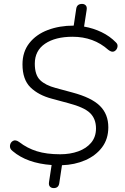

<svg xmlns="http://www.w3.org/2000/svg" viewBox="-20 -841 640 982"><path d="M255 121Q242 121 235 113Q228 105 231 88L244 3Q118 -6 45 -68Q29 -80 31 -96.5Q33 -113 46.5 -120.5Q60 -128 79 -114Q119 -83 168.5 -67.5Q218 -52 288 -52Q339 -52 380.5 -67Q422 -82 446.5 -111.5Q471 -141 471 -184Q471 -233 441 -262.5Q411 -292 331 -313L246 -336Q177 -354 136 -394Q95 -434 95 -512Q95 -576 130 -620.5Q165 -665 224.5 -687.5Q284 -710 357 -710L370 -797Q374 -821 400 -821Q411 -821 418.5 -813.5Q426 -806 423 -789L410 -705Q457 -697 499.5 -676.5Q542 -656 573 -624Q584 -614 580.5 -599.5Q577 -585 564.5 -578.5Q552 -572 534 -586Q459 -653 351 -653Q263 -653 210.5 -617.5Q158 -582 158 -515Q158 -458 185 -431.5Q212 -405 265 -391L350 -368Q448 -342 491 -299.5Q534 -257 534 -190Q534 -130 502 -87.5Q470 -45 416 -21.5Q362 2 297 4L283 97Q279 121 255 121Z"/></svg>

Font: Nunito Light
Style: Italic
Weight: 300
Italic angle: -9°
Designer: Vernon Adams
Foundry: Vernon Adams
Version: Version 3.601; ttfautohint (v1.8.2.53-6de2)